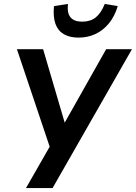

<svg xmlns="http://www.w3.org/2000/svg" viewBox="-20 -955 690 975"><path d="M112 0 246 -234 237 -196 66 -705H199L311 -324H304L519 -705H650L247 0ZM379 -764Q334 -764 304 -781.5Q274 -799 261.5 -834Q249 -869 254 -924L325 -935Q320 -888 338.5 -866.5Q357 -845 397 -845Q439 -845 466 -866.5Q493 -888 512 -935L578 -924Q562 -871 532.5 -835.5Q503 -800 464 -782Q425 -764 379 -764Z"/></svg>

Font: Nunito Sans 7pt Condensed
Style: Bold Italic
Weight: 700
Width: 3
Italic angle: -9°
Designer: Vernon Adams
Foundry: Vernon Adams
Version: Version 3.101;gftools[0.9.27]